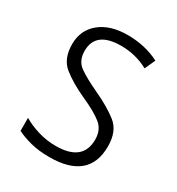

<svg xmlns="http://www.w3.org/2000/svg" viewBox="-139 -632 674 731"><g transform="rotate(30 198.5 -266.0)"><path d="M358 -137Q358 -204 317.5 -235.5Q277 -267 216 -295Q158 -322 128.5 -343.5Q99 -365 99 -408Q99 -494 211 -494Q275 -494 330 -464L351 -510Q289 -542 212 -542Q135 -542 90 -505Q45 -468 45 -406Q45 -342 84.5 -310.5Q124 -279 186 -251Q244 -225 273.5 -201.5Q303 -178 303 -135Q303 -39 184 -39Q144 -39 106 -50.5Q68 -62 40 -79V-22Q65 -9 101.5 0.5Q138 10 184 10Q358 10 358 -137Z"/></g></svg>

Font: Noto Sans UI SemiCondensed Light
Style: Regular
Weight: 300
Width: 4
Designer: Monotype Design Team
Foundry: Monotype Imaging Inc.
Version: Version 1.901